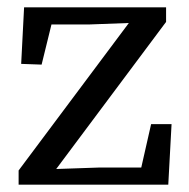

<svg xmlns="http://www.w3.org/2000/svg" viewBox="-20 -506 519 526"><path d="M31 0V-39L333 -443L225 -439H121L94 -329L38 -331L46 -486H435V-446L134 -43L251 -47H367L394 -166H450L441 0Z"/></svg>

Font: Source Serif 4 SmText
Style: Regular
Weight: 400
Designer: Frank Grießhammer
Foundry: Adobe
Version: Version 4.005;hotconv 1.1.0;makeotfexe 2.6.0